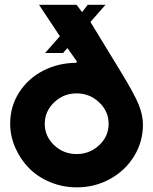

<svg xmlns="http://www.w3.org/2000/svg" viewBox="-20 -787 654 819"><path d="M307.6 12.2Q247.1 12.2 193.6 -10.3Q140.1 -32.7 103.3 -70.3Q66.4 -107.9 44.9 -157.5Q23.4 -207 23.4 -259.8Q23.4 -333.5 62 -393.3Q100.6 -453.1 165.3 -486.1Q230 -519 306.6 -519Q305.2 -519 307.6 -525.4L267.6 -582L249 -561H172.4L235.4 -632.3L146.5 -766.6H306.6L330.1 -735.4L354.5 -766.6H430.2L365.7 -693.4L491.2 -487.8Q552.7 -387.2 571.3 -341.6Q589.8 -295.9 589.8 -255.4Q589.8 -182.6 552.2 -121.1Q514.6 -59.6 449.7 -23.7Q384.8 12.2 307.6 12.2ZM306.6 -129.9Q362.8 -129.9 403.1 -167.7Q443.4 -205.6 443.4 -258.8Q443.4 -312 403.1 -350.3Q362.8 -388.7 306.6 -388.7Q251 -388.7 210.9 -350.3Q170.9 -312 170.9 -258.8Q170.9 -205.6 210.9 -167.7Q251 -129.9 306.6 -129.9Z"/></svg>

Font: Acari Sans Neue Black
Style: Regular
Weight: 900
Designer: Alfredo Marco Pradil
Foundry: Alfredo Marco Pradil
Version: Version 1.045;June 16, 2019;FontCreator 11.5.0.2425 64-bit; 